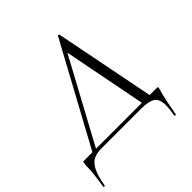

<svg xmlns="http://www.w3.org/2000/svg" viewBox="-246 -788 1105 1105"><g transform="rotate(-45 306.5 -235.0)"><path d="M401 -637Q406 -637 408 -633L533 0H470L362 -552L398 -586L81 0H52L397 -635Q399 -637 401 -637ZM-17 19Q-17 -1 -14 -14Q-13 -19 -12 -20Q-11 -21 -7.5 -21Q-4 -21 -3 -21H586Q591 -21 593.5 -20Q596 -19 596 -16L594 -6Q592 3 583.5 32.5Q575 62 557 164Q556 167 550.5 166.5Q545 166 546 162Q554 114 554 88Q554 36 527.5 18Q501 0 436 0H119Q79 0 53.5 11.5Q28 23 9 58.5Q-10 94 -22 164Q-23 168 -28.5 167Q-34 166 -33 163Q-17 65 -17 19Z"/></g></svg>

Font: Cormorant Garamond
Style: Italic
Weight: 400
Italic angle: -10°
Designer: Christian Thalmann (Catharsis Fonts)
Foundry: Catharsis Fonts
Version: Version 4.000